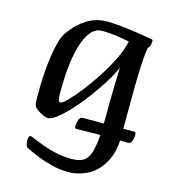

<svg xmlns="http://www.w3.org/2000/svg" viewBox="-114 -614 836 948"><g transform="rotate(15 304.5 -140.0)"><path d="M307 28Q302 28 300 25.5Q298 23 298 11Q299 -4 304.5 -18.5Q310 -33 322 -33H431Q431 -42 431 -53Q431 -88 431.5 -136.5Q432 -185 433 -234Q434 -283 436 -321Q421 -284 393 -239.5Q365 -195 332 -150.5Q299 -106 265 -69Q231 -32 202 -9.5Q173 13 155 13Q149 13 132.5 6Q116 -1 100.5 -12Q85 -23 82 -34Q79 -46 79 -77Q79 -96 79.5 -130Q80 -164 83 -204.5Q86 -245 92 -286Q98 -327 107.5 -361.5Q117 -396 133 -417Q169 -467 215 -495.5Q261 -524 318 -524Q337 -524 373 -521Q409 -518 455.5 -511.5Q502 -505 552 -496Q557 -495 557 -488Q557 -472 552.5 -462Q548 -452 544 -452Q538 -421 535 -370.5Q532 -320 531 -238.5Q530 -157 530 -33H586Q591 -33 593 -30Q595 -27 595 -17Q595 -1 589 13.5Q583 28 571 28Q549 28 530 27Q527 83 508.5 123Q490 163 462 190Q432 218 395 231Q358 244 326 244Q281 244 238.5 233.5Q196 223 161 208.5Q126 194 102 182Q93 178 90 167Q87 156 87 147Q87 120 98 120Q101 120 120.5 128.5Q140 137 171 148.5Q202 160 240.5 168.5Q279 177 321 177Q354 177 376.5 166.5Q399 156 411.5 123.5Q424 91 429 26Q400 26 370 26.5Q340 27 307 28ZM198 -78Q206 -78 231 -103Q256 -128 288.5 -169.5Q321 -211 353.5 -261Q386 -311 411 -362Q436 -413 445 -456Q397 -466 362 -469.5Q327 -473 303 -473Q247 -473 215 -383Q183 -293 183 -129Q183 -95 186.5 -86.5Q190 -78 198 -78Z"/></g></svg>

Font: BriemHand
Style: Regular
Weight: 400
Designer: Gunnlaugur SE Briem, Eben Sorkin
Foundry: Sorkin Type
Version: Version 1.001; ttfautohint (v1.8.4.7-5d5b)